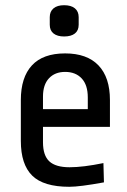

<svg xmlns="http://www.w3.org/2000/svg" viewBox="-20 -705 487 737"><path d="M402 -321V-218H145V-159Q145 -108 169.5 -85.5Q194 -63 247 -63Q299 -63 377 -79L379 -5Q286 12 246 12Q147 12 103.5 -31Q60 -74 60 -164V-321Q60 -408 102.5 -454Q145 -500 230 -500Q314 -500 358 -454Q402 -408 402 -321ZM145 -334V-286H317V-331Q317 -379 293.5 -404Q270 -429 230 -429Q191 -429 168 -404.5Q145 -380 145 -334ZM282 -639V-610Q282 -588 267.5 -576.5Q253 -565 226 -565Q200 -565 185.5 -576.5Q171 -588 171 -610V-639Q171 -661 185.5 -673Q200 -685 226 -685Q253 -685 267.5 -673Q282 -661 282 -639Z"/></svg>

Font: Ropa Sans
Style: Regular
Weight: 400
Designer: Botio Nikoltchev
Foundry: Botio Nikoltchev
Version: Version 1.100